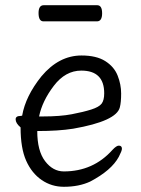

<svg xmlns="http://www.w3.org/2000/svg" viewBox="-20 -699 540 737"><path d="M225 18Q178 18 140 -8Q102 -34 80.5 -82Q59 -130 59 -210Q40 -226 40 -241Q40 -254 59 -254L65 -255Q78 -330 139 -406Q206 -486 293 -486Q350 -486 384 -464.5Q418 -443 431.5 -409Q445 -375 445 -340Q445 -306 440 -287Q427 -234 261 -205Q204 -196 123 -196Q123 -120 153 -80.5Q183 -41 225 -41Q338 -41 412 -124Q427 -140 436 -140Q448 -140 448 -128Q448 -120 436 -97Q408 -45 326 -2Q283 18 225 18ZM130 -252H145Q211 -252 255.5 -260.5Q300 -269 330 -278.5Q360 -288 370 -301Q380 -314 380 -341Q380 -428 292 -428Q231 -428 186.5 -369.5Q142 -311 130 -252ZM147 -617Q128 -617 128 -649Q128 -679 148 -679H353Q372 -679 372 -648Q372 -617 352 -617Z"/></svg>

Font: LXGW WenKai Mono TC
Style: Regular
Weight: 400
Designer: LXGW / Fontworks Inc.
Foundry: LXGW / Fontworks Inc.
Version: Version 1.330